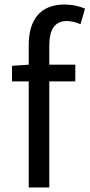

<svg xmlns="http://www.w3.org/2000/svg" viewBox="-20 -829 396 849"><path d="M356 -791C330 -802 298 -809 265 -809C157 -809 107 -740 107 -630V-543L33 -538V-469H107V0H198V-469H313V-543H198V-629C198 -699 223 -736 275 -736C294 -736 316 -731 336 -722Z"/></svg>

Font: Noto Sans CJK SC Regular
Style: Regular
Weight: 400
Designer: Ryoko NISHIZUKA (kana & ideographs); Paul D. Hunt (Latin, Greek & Cyrillic); Wenlong ZHANG (bopomofo); Sandoll Communica
Foundry: Adobe Systems Incorporated
Version: Version 1.004;PS 1.004;hotconv 1.0.82;makeotf.lib2.5.63406